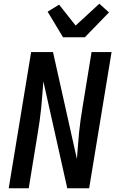

<svg xmlns="http://www.w3.org/2000/svg" viewBox="-20 -1016 640 1036"><path d="M27 0 148 -735H266L395 -158Q398 -193 400.5 -228.5Q403 -264 406.5 -299.5Q410 -335 415 -370.5Q420 -406 426 -441L474 -735H582L461 0H343L214 -577Q211 -542 208.5 -506.5Q206 -471 202.5 -435.5Q199 -400 194 -364.5Q189 -329 183 -294L135 0ZM320 -815 237 -953 299 -991 388 -878 516 -996 568 -949 438 -815Z"/></svg>

Font: Iosevka SmBd Ex Obl
Style: Regular
Weight: 600
Width: 7
Italic angle: -9°
Monospace: yes
Designer: Belleve Invis
Foundry: Belleve Invis
Version: Version 32.5.0; ttfautohint (v1.8.4)